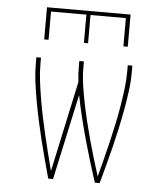

<svg xmlns="http://www.w3.org/2000/svg" viewBox="-53 -786 706 833"><g transform="rotate(5 300.0 -370.0)"><path d="M188 0Q177 -40 166 -81Q155 -122 145 -162.5Q135 -203 126 -244.5Q117 -286 109.5 -327Q102 -368 96.5 -410Q91 -452 91 -494V-520H111V-494Q111 -455 116 -416Q121 -377 127.5 -338.5Q134 -300 142 -262Q150 -224 159 -186Q168 -148 177.5 -110Q187 -72 197 -34L282 -429Q280 -445 279 -461.5Q278 -478 278 -494V-520H298V-494Q298 -454 304 -414.5Q310 -375 318 -336Q326 -297 335.5 -258Q345 -219 355.5 -180.5Q366 -142 377.5 -104Q389 -66 401 -28Q411 -66 421 -104.5Q431 -143 440 -181.5Q449 -220 457.5 -259Q466 -298 472.5 -337Q479 -376 484 -415Q489 -454 489 -494V-520H509V-494Q509 -452 503.5 -410Q498 -368 490.5 -327Q483 -286 474 -244.5Q465 -203 455 -162.5Q445 -122 434 -81Q423 -40 412 0H391Q376 -46 362 -92Q348 -138 335 -185Q322 -232 310.5 -279Q299 -326 290 -373L209 0ZM118 -600V-740H482V-600H463V-723H309V-600H291V-723H137V-600Z"/></g></svg>

Font: Iosevka Thin Extended
Style: Regular
Weight: 100
Width: 7
Monospace: yes
Designer: Belleve Invis
Foundry: Belleve Invis
Version: Version 32.5.0; ttfautohint (v1.8.4)